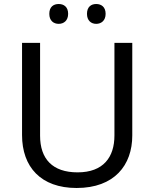

<svg xmlns="http://www.w3.org/2000/svg" viewBox="-20 -928 771 958"><path d="M226 -859C226 -825 247 -809 273 -809C298 -809 320 -825 320 -859C320 -894 298 -908 273 -908C247 -908 226 -894 226 -859ZM414 -859C414 -825 435 -809 460 -809C485 -809 507 -825 507 -859C507 -894 485 -908 460 -908C435 -908 414 -894 414 -859ZM640 -252V-714H551V-252C551 -144 496 -68 367 -68C242 -68 180 -135 180 -251V-714H90V-254C90 -95 184 10 362 10C551 10 640 -104 640 -252Z"/></svg>

Font: Noto Sans Mahajani
Style: Regular
Weight: 400
Designer: Monotype Design Team
Foundry: Monotype Imaging Inc.
Version: Version 2.003